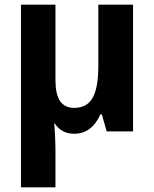

<svg xmlns="http://www.w3.org/2000/svg" viewBox="-20 -564 661 824"><path d="M551 -544H402V-284C402 -166 377 -101 299 -101C242 -101 218 -142 218 -221V-544H70V240H218V84C218 45 215 -13 213 -34H215C234 -6 260 10 298 10C349 10 386 -18 411 -73H417L438 0H551Z"/></svg>

Font: Noto Sans Display
Style: Bold
Weight: 700
Designer: Monotype Design Team
Foundry: Monotype Imaging Inc.
Version: Version 1.900